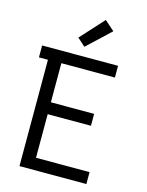

<svg xmlns="http://www.w3.org/2000/svg" viewBox="-141 -1067 883 1153"><g transform="rotate(15 300.0 -491.0)"><path d="M96 0V-661H40V-735H512V-662H179V-419H448V-345H179V-74H512V0ZM287 -793 238 -837 370 -982 431 -928Z"/></g></svg>

Font: Nova Nerd Font
Style: Regular
Weight: 400
Designer: Belleve Invis
Foundry: Belleve Invis
Version: Version 24.1.4; ttfautohint (v1.8.4);Nerd Fonts 3.1.1